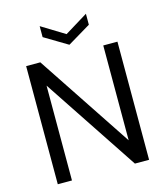

<svg xmlns="http://www.w3.org/2000/svg" viewBox="-129 -1000 952 1099"><g transform="rotate(-15 346.5 -450.5)"><path d="M76 0V-700H160L533 -138V-700H617V0H533L160 -562V0ZM347 -754 210 -836V-901L347 -817L484 -901V-836Z"/></g></svg>

Font: DM Sans 11pt
Style: Regular
Weight: 400
Version: Version 4.004;gftools[0.9.30]